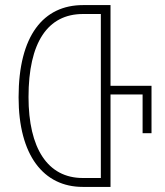

<svg xmlns="http://www.w3.org/2000/svg" viewBox="-20 -734 649 754"><path d="M414 -397V-714H306C151 -714 53 -595 53 -352C53 -124 151 0 305 0H414V-363H540V-211H575V-397ZM376 -35H305C167 -35 92 -152 92 -353C92 -567 167 -679 306 -679H376Z"/></svg>

Font: Noto Sans Georgian ExtraCondensed ExtraLight
Style: Regular
Weight: 200
Width: 2
Designer: Monotype Design Team, Akaki Razmadze
Foundry: Google LLC
Version: Version 2.005